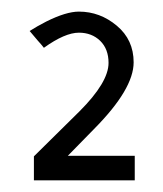

<svg xmlns="http://www.w3.org/2000/svg" viewBox="-20 -703 280 329"><path d="M30.8 -649.9Q43 -657.7 59.1 -666Q93.3 -683.1 115.2 -683.1Q151.4 -683.1 180.2 -658.9Q209 -634.8 209 -596.2Q209 -550.3 141.1 -481.9L96.2 -436H210.9V-394H38.1V-435.1L116.2 -512.2Q166 -562 166 -595.2Q166 -619.1 151.6 -633.1Q137.2 -647 115.2 -647Q91.3 -647 55.2 -621.1Q53.2 -624 44.4 -633.8Z"/></svg>

Font: Carme
Style: Regular
Weight: 400
Version: 1.000